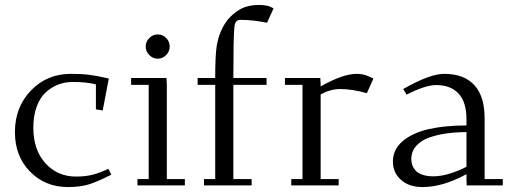

<svg xmlns="http://www.w3.org/2000/svg" viewBox="-20 -758 2095 785"><path d="M41 -217.8Q41 -319.8 106.4 -387.9Q171.9 -456.1 270 -456.1Q314 -456.1 346.2 -451.9Q378.4 -447.8 424.8 -437L399.9 -306.2L372.1 -311V-413.1Q333.5 -422.9 276.9 -422.9Q247.1 -422.9 219.7 -412.8Q192.4 -402.8 168.5 -381.8Q144.5 -360.8 130.4 -323.2Q116.2 -285.6 116.2 -235.8Q116.2 -145.5 165.5 -90.8Q214.8 -36.1 291 -36.1Q329.1 -36.1 358.9 -43.7Q388.7 -51.3 422.9 -67.9L435.1 -43.9Q378.9 -15.1 343.3 -4.2Q307.6 6.8 257.8 6.8Q165 6.8 103 -56.2Q41 -119.1 41 -217.8Z M516.1 -411.1V-439H660.6L662.1 -411.1V-25.9H735.8V0H542V-25.9H587.9V-411.1ZM590.3 -533Q575.7 -547.9 575.7 -567.9Q575.7 -587.9 590.3 -602.5Q605 -617.2 625 -617.2Q645 -617.2 659.4 -602.5Q673.8 -587.9 673.8 -567.9Q673.8 -547.9 659.4 -533Q645 -518.1 625 -518.1Q605 -518.1 590.3 -533Z M788.1 -411.1V-439H859.9Q859.9 -529.8 865.7 -567.9Q876 -632.8 911.6 -678.2Q922.4 -690.4 932.4 -699.2Q942.4 -708 958 -717.8Q973.6 -727.5 994.4 -732.7Q1015.1 -737.8 1040 -737.8Q1056.6 -737.8 1076.7 -733.9L1098.6 -724.1L1071.8 -665Q1014.2 -676.8 962.9 -676.8Q951.7 -676.8 945.6 -669.7Q939.5 -662.6 938 -644Q934.1 -603 934.1 -439H1069.8V-411.1H934.1V-25.9H1008.8V0H814V-25.9H859.9V-411.1Z M1145 -411.1V-439H1289.6L1291 -411.1V-404.8Q1382.3 -456.1 1438 -456.1Q1464.4 -456.1 1484.9 -446.8L1506.8 -437L1480 -377Q1420.4 -394 1370.6 -394Q1331.5 -394 1291 -372.1V-25.9H1364.7V0H1170.9V-25.9H1216.8V-411.1Z M1586.4 -97.2Q1586.4 -147.5 1627 -181.4Q1667.5 -215.3 1733.4 -230.2Q1799.3 -245.1 1887.2 -245.1V-270Q1887.2 -340.3 1855 -375.2Q1822.8 -410.2 1763.2 -410.2Q1718.8 -410.2 1642.6 -371.1L1628.4 -394Q1737.3 -456.1 1795.4 -456.1Q1877 -456.1 1919.2 -410.2Q1961.4 -364.3 1961.4 -274.9V-25.9H2035.6V0H1888.2L1887.2 -23.9V-45.9Q1790.5 6.8 1707.5 6.8Q1652.3 6.8 1619.4 -22.7Q1586.4 -52.2 1586.4 -97.2ZM1661.6 -106.9Q1661.6 -94.7 1665.5 -83.5Q1669.4 -72.3 1678.7 -61.3Q1688 -50.3 1706.8 -43.7Q1725.6 -37.1 1751.5 -37.1Q1785.2 -37.1 1823.2 -49.6Q1861.3 -62 1887.2 -76.2V-217.8Q1843.8 -217.8 1806.4 -212.6Q1769 -207.5 1734.9 -195.6Q1700.7 -183.6 1681.2 -160.9Q1661.6 -138.2 1661.6 -106.9Z"/></svg>

Font: Dehuti
Style: Book
Weight: 400
Version: Version 1.2